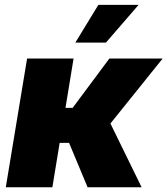

<svg xmlns="http://www.w3.org/2000/svg" viewBox="-20 -789 706 809"><path d="M4.4 0 94.2 -542.5H290L255.9 -334.5H286.1L440.9 -542.5H665.5L445.3 -268.6L576.7 0H349.1L271 -187H231.4L200.7 0ZM297.4 -609.4 394.5 -768.6H564L426.3 -609.4Z"/></svg>

Font: Inter 16pt Black
Style: Italic
Weight: 900
Italic angle: -9.3988°
Version: Version 4.001;git-66647c0bb